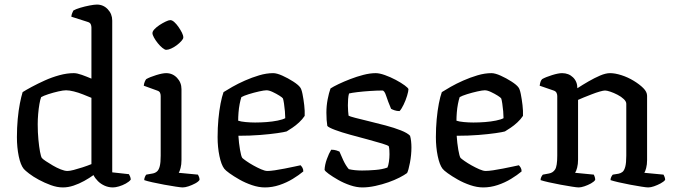

<svg xmlns="http://www.w3.org/2000/svg" viewBox="-20 -820 2951 840"><path d="M255 0Q230 0 202.5 -10Q175 -20 150 -33.5Q125 -47 107.5 -60.5Q90 -74 84 -81Q70 -98 62 -136.5Q54 -175 54 -220Q54 -261 57.5 -299Q61 -337 67 -367.5Q73 -398 79 -417Q93 -426 119 -440Q145 -454 176 -468Q207 -482 240 -491Q273 -500 303 -500Q317 -500 338 -492.5Q359 -485 380 -476V-700Q380 -707 377 -714Q374 -721 364 -724L292 -747Q293 -756 296 -763Q299 -770 301 -774Q311 -780 331 -786Q351 -792 372 -796Q393 -800 404 -800Q432 -800 451.5 -779.5Q471 -759 471 -730V-66L544 -58Q546 -55 549 -48Q552 -41 552 -34Q545 -25 530.5 -17Q516 -9 500.5 -4.5Q485 0 474 0Q455 0 438 -7.5Q421 -15 408.5 -27.5Q396 -40 389 -54Q371 -41 348.5 -28.5Q326 -16 302 -8Q278 0 255 0ZM275 -72Q285 -72 302.5 -76.5Q320 -81 341.5 -88Q363 -95 380 -102V-392Q363 -399 343 -407Q323 -415 303 -420Q283 -425 269 -425Q257 -425 235 -420Q213 -415 191.5 -408Q170 -401 160 -395Q156 -385 152.5 -365Q149 -345 147 -321.5Q145 -298 145 -276Q145 -241 148 -209.5Q151 -178 155 -156.5Q159 -135 163 -129Q167 -124 180.5 -115Q194 -106 211 -96Q228 -86 245.5 -79Q263 -72 275 -72Z M779 0Q772 0 749 -3.5Q726 -7 698.5 -12Q671 -17 646.5 -22.5Q622 -28 611 -32Q611 -39 614 -46Q617 -53 620 -56L648 -61Q659 -63 667 -70Q675 -77 679 -93Q683 -109 683 -139V-400Q683 -408 680 -414.5Q677 -421 667 -424L609 -445Q610 -455 613.5 -463Q617 -471 620 -474Q636 -483 663.5 -491.5Q691 -500 707 -500Q735 -500 754.5 -479.5Q774 -459 774 -430V-120Q774 -100 770 -85Q766 -70 762 -64L846 -56Q848 -52 850.5 -46.5Q853 -41 853 -33Q848 -25 834 -17.5Q820 -10 805 -5Q790 0 779 0ZM707 -602Q701 -602 690.5 -610.5Q680 -619 670 -631.5Q660 -644 653.5 -656Q647 -668 647 -675Q647 -683 656 -692.5Q665 -702 678 -710.5Q691 -719 704.5 -725.5Q718 -732 725 -732Q733 -732 742.5 -723.5Q752 -715 761 -702Q770 -689 776 -677Q782 -665 782 -656Q782 -650 773.5 -640.5Q765 -631 753 -622Q741 -613 728.5 -607.5Q716 -602 707 -602Z M1139 0Q1112 0 1082.5 -10Q1053 -20 1027.5 -34.5Q1002 -49 984 -62Q966 -75 961 -82Q948 -99 940 -137.5Q932 -176 932 -220Q932 -261 935.5 -298.5Q939 -336 945 -367Q951 -398 958 -417Q972 -426 996.5 -440Q1021 -454 1051.5 -467.5Q1082 -481 1114 -490.5Q1146 -500 1175 -500Q1191 -500 1215.5 -489Q1240 -478 1262.5 -463.5Q1285 -449 1293 -438Q1299 -431 1303.5 -408.5Q1308 -386 1311 -360Q1314 -334 1313 -313Q1303 -298 1288.5 -284.5Q1274 -271 1259 -261Q1244 -251 1234 -245Q1224 -242 1193 -237.5Q1162 -233 1118 -229.5Q1074 -226 1023 -226Q1025 -194 1030 -165Q1035 -136 1040 -129Q1044 -125 1057.5 -115.5Q1071 -106 1088 -96.5Q1105 -87 1122 -79.5Q1139 -72 1150 -72Q1162 -72 1182.5 -75Q1203 -78 1225.5 -82.5Q1248 -87 1267 -91Q1286 -95 1295 -97Q1299 -93 1303 -86.5Q1307 -80 1307 -70Q1288 -54 1261 -37.5Q1234 -21 1202.5 -10.5Q1171 0 1139 0ZM1096 -284Q1121 -284 1147 -286Q1173 -288 1195 -292.5Q1217 -297 1228 -303Q1228 -315 1226.5 -333Q1225 -351 1222.5 -367Q1220 -383 1218 -389Q1216 -393 1202.5 -401.5Q1189 -410 1173 -417.5Q1157 -425 1146 -425Q1136 -425 1113.5 -420Q1091 -415 1068.5 -408Q1046 -401 1036 -395Q1032 -383 1028.5 -365Q1025 -347 1023.5 -327.5Q1022 -308 1022 -292Q1033 -288 1054.5 -286Q1076 -284 1096 -284Z M1565 0Q1540 0 1512 -9.5Q1484 -19 1459.5 -33Q1435 -47 1418.5 -59Q1402 -71 1400 -77Q1401 -99 1410 -124Q1419 -149 1429 -165Q1442 -165 1451.5 -162Q1461 -159 1465 -157Q1471 -142 1482 -118.5Q1493 -95 1506 -80Q1518 -77 1533 -75.5Q1548 -74 1564 -74Q1592 -74 1622.5 -76.5Q1653 -79 1675 -87Q1679 -95 1681.5 -112Q1684 -129 1684 -145Q1684 -153 1683.5 -162.5Q1683 -172 1681 -180Q1678 -184 1652 -192Q1626 -200 1588.5 -210Q1551 -220 1512.5 -230.5Q1474 -241 1446 -251.5Q1418 -262 1412 -269Q1410 -281 1409 -295.5Q1408 -310 1408 -327Q1408 -357 1413.5 -385.5Q1419 -414 1426 -433Q1438 -441 1461 -452Q1484 -463 1512.5 -474Q1541 -485 1570 -492.5Q1599 -500 1624 -500Q1640 -500 1664 -491.5Q1688 -483 1711.5 -470.5Q1735 -458 1750.5 -446.5Q1766 -435 1767 -430Q1767 -421 1761 -401Q1755 -381 1745.5 -361.5Q1736 -342 1728 -334Q1716 -334 1706 -337.5Q1696 -341 1691 -344Q1677 -377 1669.5 -400.5Q1662 -424 1653 -424Q1630 -424 1599.5 -422Q1569 -420 1544 -417Q1519 -414 1507 -411Q1504 -401 1503 -386.5Q1502 -372 1502 -359Q1502 -346 1503 -334Q1504 -322 1505 -314Q1509 -311 1534 -304.5Q1559 -298 1594.5 -289.5Q1630 -281 1667.5 -271Q1705 -261 1734 -249.5Q1763 -238 1774 -226Q1777 -216 1778.5 -202.5Q1780 -189 1780 -175Q1780 -142 1773.5 -108Q1767 -74 1761 -63Q1749 -54 1727.5 -43Q1706 -32 1679 -22.5Q1652 -13 1622 -6.5Q1592 0 1565 0Z M2094 0Q2067 0 2037.5 -10Q2008 -20 1982.5 -34.5Q1957 -49 1939 -62Q1921 -75 1916 -82Q1903 -99 1895 -137.5Q1887 -176 1887 -220Q1887 -261 1890.5 -298.5Q1894 -336 1900 -367Q1906 -398 1913 -417Q1927 -426 1951.5 -440Q1976 -454 2006.5 -467.5Q2037 -481 2069 -490.5Q2101 -500 2130 -500Q2146 -500 2170.5 -489Q2195 -478 2217.5 -463.5Q2240 -449 2248 -438Q2254 -431 2258.5 -408.5Q2263 -386 2266 -360Q2269 -334 2268 -313Q2258 -298 2243.5 -284.5Q2229 -271 2214 -261Q2199 -251 2189 -245Q2179 -242 2148 -237.5Q2117 -233 2073 -229.5Q2029 -226 1978 -226Q1980 -194 1985 -165Q1990 -136 1995 -129Q1999 -125 2012.5 -115.5Q2026 -106 2043 -96.5Q2060 -87 2077 -79.5Q2094 -72 2105 -72Q2117 -72 2137.5 -75Q2158 -78 2180.5 -82.5Q2203 -87 2222 -91Q2241 -95 2250 -97Q2254 -93 2258 -86.5Q2262 -80 2262 -70Q2243 -54 2216 -37.5Q2189 -21 2157.5 -10.5Q2126 0 2094 0ZM2051 -284Q2076 -284 2102 -286Q2128 -288 2150 -292.5Q2172 -297 2183 -303Q2183 -315 2181.5 -333Q2180 -351 2177.5 -367Q2175 -383 2173 -389Q2171 -393 2157.5 -401.5Q2144 -410 2128 -417.5Q2112 -425 2101 -425Q2091 -425 2068.5 -420Q2046 -415 2023.5 -408Q2001 -401 1991 -395Q1987 -383 1983.5 -365Q1980 -347 1978.5 -327.5Q1977 -308 1977 -292Q1988 -288 2009.5 -286Q2031 -284 2051 -284Z M2512 0Q2504 0 2482 -3.5Q2460 -7 2432.5 -12Q2405 -17 2381 -22.5Q2357 -28 2345 -32Q2345 -40 2348.5 -46.5Q2352 -53 2355 -56L2382 -61Q2399 -64 2408.5 -78.5Q2418 -93 2418 -139V-400Q2418 -408 2414.5 -414.5Q2411 -421 2402 -424L2341 -445Q2343 -458 2345.5 -464Q2348 -470 2352 -474Q2368 -483 2395.5 -491.5Q2423 -500 2439 -500Q2468 -500 2487 -481.5Q2506 -463 2506 -434Q2529 -449 2555 -464Q2581 -479 2605.5 -489.5Q2630 -500 2649 -500Q2671 -500 2699 -491Q2727 -482 2752.5 -466.5Q2778 -451 2794.5 -434.5Q2811 -418 2811 -401V-120Q2811 -100 2807 -85Q2803 -70 2799 -64L2883 -56Q2885 -52 2887.5 -46Q2890 -40 2890 -33Q2884 -25 2870 -17.5Q2856 -10 2841.5 -5Q2827 0 2816 0Q2808 0 2786 -3.5Q2764 -7 2737 -12Q2710 -17 2686.5 -22.5Q2663 -28 2651 -32Q2651 -40 2654.5 -46.5Q2658 -53 2661 -56L2686 -60Q2696 -62 2703.5 -68Q2711 -74 2715.5 -90.5Q2720 -107 2720 -139V-366Q2720 -376 2709 -386.5Q2698 -397 2681.5 -405.5Q2665 -414 2650 -419Q2635 -424 2627 -424Q2620 -424 2604 -419.5Q2588 -415 2569 -407.5Q2550 -400 2533.5 -393.5Q2517 -387 2509 -383V-122Q2509 -102 2505 -86.5Q2501 -71 2496 -64L2578 -56Q2580 -52 2582 -46Q2584 -40 2584 -33Q2579 -25 2565.5 -17.5Q2552 -10 2537 -5Q2522 0 2512 0Z"/></svg>

Font: Texturina 12pt
Style: Regular
Weight: 400
Designer: Guillermo Torres Carreño
Foundry: Omnibus-Type
Version: Version 1.002